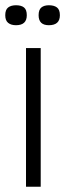

<svg xmlns="http://www.w3.org/2000/svg" viewBox="-28 -711 248 731"><path d="M71 0V-528H127V0ZM158 -615Q119 -615 119 -653Q119 -674 129.5 -682.5Q140 -691 158 -691Q178 -691 189 -682.5Q200 -674 200 -653Q200 -615 158 -615ZM33 -615Q14 -615 3 -624Q-8 -633 -8 -653Q-8 -674 3 -682.5Q14 -691 33 -691Q53 -691 63.5 -682.5Q74 -674 74 -653Q74 -615 33 -615Z"/></svg>

Font: Bricolage Grotesque 10pt Condensed ExtraLight
Style: Regular
Weight: 200
Width: 3
Designer: Mathieu Triay
Foundry: Atelier Triay
Version: Version 1.000; ttfautohint (v1.8.4.7-5d5b);gftools[0.9.32]